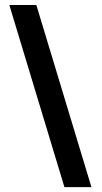

<svg xmlns="http://www.w3.org/2000/svg" viewBox="-20 -731 412 774"><path d="M239.7 23.4 17.6 -710.9H126.5L348.6 23.4Z"/></svg>

Font: Muli
Style: Semi-BoldItalic
Weight: 600
Italic angle: -7°
Designer: Vernon Adams
Foundry: newtypography
Version: Version 2.0; ttfautohint (v1.00rc1.2-2d82) -l 8 -r 50 -G 200